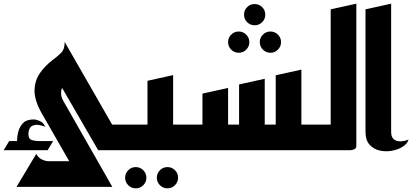

<svg xmlns="http://www.w3.org/2000/svg" viewBox="-65 -820 2250 1048"><path d="M-45 0 -15 -50H28Q28 -76 34 -99Q42 -129 61 -148.5Q80 -168 119 -168Q133 -168 152.5 -159.5Q172 -151 182 -128Q176 -131 156 -136Q136 -141 122 -137Q106 -133 99.5 -123Q93 -113 91.5 -103.5Q90 -94 90 -90Q90 -89 90 -89Q90 -61 109 -55.5Q128 -50 146 -50H225L195 0Z M25 200 133 20Q143 40 163 50Q183 60 201 60H313L162 -203Q122 -274 123.5 -328Q125 -382 154 -422.5Q183 -463 223 -493Q254 -516 271 -534Q288 -552 288 -591L547 -140H700V0H471L274 -340Q268 -329 268.5 -309.5Q269 -290 279 -272L548 200Z M849 208Q825 208 808 191Q791 174 791 150Q791 126 808 109Q825 92 849 92Q873 92 890 109Q907 126 907 150Q907 174 890 191Q873 208 849 208ZM676 208Q652 208 635 191Q618 174 618 150Q618 126 635 109Q652 92 676 92Q700 92 717 109Q734 126 734 150Q734 174 717 191Q700 208 676 208Z M660 0V-140H740V-379L880 -410V-140H1000V0H844Q842 0 841 0Q840 0 840 0Z M1325 -682Q1301 -682 1284 -699Q1267 -716 1267 -740Q1267 -764 1284 -781Q1301 -798 1325 -798Q1349 -798 1366 -781Q1383 -764 1383 -740Q1383 -716 1366 -699Q1349 -682 1325 -682ZM1411 -532Q1387 -532 1370 -549Q1353 -566 1353 -590Q1353 -614 1370 -631Q1387 -648 1411 -648Q1435 -648 1452 -631Q1469 -614 1469 -590Q1469 -566 1452 -549Q1435 -532 1411 -532ZM1238 -532Q1214 -532 1197 -549Q1180 -566 1180 -590Q1180 -614 1197 -631Q1214 -648 1238 -648Q1262 -648 1279 -631Q1296 -614 1296 -590Q1296 -566 1279 -549Q1262 -532 1238 -532Z M960 0V-140H1040V-309L1180 -340V-140H1240V-359L1380 -390V-140H1440V-409L1580 -440V-140H1700V0Z M1660 0V-140H1740V-769L1880 -800V-23Q1880 -11 1870 -6Q1860 -1 1850 -0.5Q1840 0 1840 0Z M2165 -58Q2159 -36 2133.5 -19.5Q2108 -3 2073.5 3Q2039 9 2006.5 1.5Q1974 -6 1952 -30.5Q1930 -55 1930 -100V-769L2070 -800V-100Q2070 -75 2081 -63.5Q2092 -52 2108 -49.5Q2124 -47 2140 -50.5Q2156 -54 2165 -58Z"/></svg>

Font: Reem Kufi Ink
Style: Bold
Weight: 700
Designer: Khaled Hosny
Version: Version 1.002